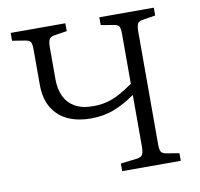

<svg xmlns="http://www.w3.org/2000/svg" viewBox="-79 -786 903 868"><g transform="rotate(-10 373.0 -351.5)"><path d="M413 0V-35L489 -44Q509 -47 514.5 -58.5Q520 -70 520 -95V-331Q472 -297 423.5 -278Q375 -259 315 -259Q257 -259 212 -279Q167 -299 140.5 -341.5Q114 -384 114 -451V-611Q114 -636 108.5 -645.5Q103 -655 81 -658L25 -667V-703H276V-667L218 -658Q199 -655 193.5 -643.5Q188 -632 188 -607V-460Q188 -417 203.5 -383.5Q219 -350 251.5 -331Q284 -312 336 -312Q370 -312 399 -319.5Q428 -327 457.5 -343Q487 -359 520 -382V-611Q520 -636 514.5 -645.5Q509 -655 487 -658L432 -667V-703H682V-667L625 -658Q605 -655 599.5 -644Q594 -633 594 -607V-90Q594 -66 600 -56.5Q606 -47 627 -44L682 -35V0Z"/></g></svg>

Font: Literata 18pt Light
Style: Regular
Weight: 300
Designer: Latin by Veronika Burian and Jose Scaglione. Greek by Irene Vlachou. Cyrillic by Vera Evstafieva.
Foundry: TypeTogether
Version: Version 3.103;gftools[0.9.29]